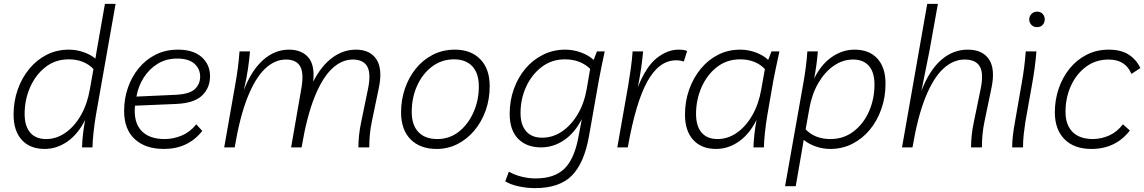

<svg xmlns="http://www.w3.org/2000/svg" viewBox="-20 -760 5900 990"><path d="M210 8Q135 8 92.5 -38.5Q50 -85 50 -169Q50 -238 71.5 -298.5Q93 -359 131.5 -405.5Q170 -452 221.5 -478Q273 -504 335 -504Q374 -504 411 -491Q448 -478 472 -458L478 -495L521 -740H576L475 -169Q467 -123 462 -74.5Q457 -26 457 0H403Q404 -34 408 -69Q412 -104 419 -142Q383 -69 328 -30.5Q273 8 210 8ZM218 -43Q271 -43 317.5 -75.5Q364 -108 397 -165.5Q430 -223 443 -298L462 -404Q414 -454 334 -454Q266 -454 215 -414.5Q164 -375 135.5 -310.5Q107 -246 107 -172Q107 -110 135.5 -76.5Q164 -43 218 -43Z M825 8Q730 8 675 -42.5Q620 -93 620 -188Q620 -251 639.5 -307.5Q659 -364 695.5 -408.5Q732 -453 783 -478.5Q834 -504 898 -504Q977 -504 1020 -465.5Q1063 -427 1063 -367Q1063 -307 1022 -267.5Q981 -228 888 -224L676 -215Q668 -130 708.5 -86.5Q749 -43 829 -43Q874 -43 917 -61Q960 -79 992 -119L1023 -85Q950 8 825 8ZM684 -264V-262L882 -271Q955 -274 983.5 -299.5Q1012 -325 1012 -365Q1012 -405 982.5 -431.5Q953 -458 893 -458Q837 -458 793.5 -431.5Q750 -405 721.5 -360.5Q693 -316 684 -264Z M1136 0 1193 -324Q1201 -368 1206.5 -410.5Q1212 -453 1215 -495H1269Q1266 -456 1258.5 -404.5Q1251 -353 1237 -295Q1277 -398 1337 -451Q1397 -504 1470 -504Q1534 -504 1569 -465Q1604 -426 1595 -339Q1637 -421 1693.5 -462.5Q1750 -504 1815 -504Q1888 -504 1921 -454Q1954 -404 1933 -305L1897 -132Q1884 -70 1884 0H1828Q1828 -63 1842 -129L1877 -299Q1894 -380 1874 -416.5Q1854 -453 1799 -453Q1742 -453 1692 -406Q1642 -359 1602 -259.5Q1562 -160 1535 0H1481L1533 -299Q1548 -380 1528.5 -416.5Q1509 -453 1454 -453Q1397 -453 1347 -406Q1297 -359 1257 -259.5Q1217 -160 1190 0Z M2326 -504Q2408 -504 2456.5 -454.5Q2505 -405 2505 -316Q2505 -248 2484 -189.5Q2463 -131 2425.5 -86.5Q2388 -42 2338.5 -17Q2289 8 2232 8Q2146 8 2097 -41.5Q2048 -91 2048 -181Q2048 -244 2067.5 -302Q2087 -360 2123.5 -405.5Q2160 -451 2211.5 -477.5Q2263 -504 2326 -504ZM2235 -43Q2298 -43 2346 -81Q2394 -119 2421.5 -181Q2449 -243 2449 -314Q2449 -382 2415.5 -418Q2382 -454 2321 -454Q2257 -454 2207.5 -416.5Q2158 -379 2130.5 -317.5Q2103 -256 2103 -183Q2103 -115 2137.5 -79Q2172 -43 2235 -43Z M2739 210Q2697 210 2655 201Q2613 192 2585 175L2604 125Q2633 142 2669.5 151Q2706 160 2742 160Q2838 160 2889.5 110.5Q2941 61 2962 -51L2980 -146Q2943 -74 2888 -37Q2833 0 2770 0Q2695 0 2651.5 -44.5Q2608 -89 2608 -173Q2608 -241 2629.5 -301Q2651 -361 2689.5 -406.5Q2728 -452 2780.5 -478Q2833 -504 2895 -504Q2937 -504 2977 -489Q3017 -474 3041 -451L3058 -495H3098Q3088 -447 3080 -409Q3072 -371 3067 -342L3017 -58Q2992 82 2928 146Q2864 210 2739 210ZM2775 -50Q2830 -50 2877 -81.5Q2924 -113 2958 -169.5Q2992 -226 3005 -300L3023 -405Q3000 -428 2967 -441Q2934 -454 2893 -454Q2825 -454 2773.5 -415Q2722 -376 2693 -313Q2664 -250 2664 -177Q2664 -116 2693 -83Q2722 -50 2775 -50Z M3506 -443Q3496 -446 3487 -447.5Q3478 -449 3466 -449Q3379 -449 3318.5 -341Q3258 -233 3217 0H3163L3220 -324Q3227 -367 3233 -410Q3239 -453 3242 -495H3296Q3293 -458 3286 -409.5Q3279 -361 3269 -311Q3312 -418 3367 -461Q3422 -504 3478 -504Q3491 -504 3503 -502.5Q3515 -501 3523 -497Z M3672 8Q3597 8 3554.5 -38.5Q3512 -85 3512 -169Q3512 -238 3533.5 -298.5Q3555 -359 3593.5 -405.5Q3632 -452 3683.5 -478Q3735 -504 3797 -504Q3839 -504 3878.5 -489Q3918 -474 3941 -451L3958 -495H3999Q3988 -447 3980.5 -409Q3973 -371 3967 -342L3937 -169Q3929 -123 3924 -74.5Q3919 -26 3919 0H3865Q3866 -34 3870 -69Q3874 -104 3881 -142Q3845 -69 3790 -30.5Q3735 8 3672 8ZM3680 -43Q3733 -43 3779.5 -75.5Q3826 -108 3859 -165.5Q3892 -223 3905 -298L3924 -404Q3876 -454 3796 -454Q3728 -454 3677 -414.5Q3626 -375 3597.5 -310.5Q3569 -246 3569 -172Q3569 -110 3597.5 -76.5Q3626 -43 3680 -43Z M4386 -504Q4462 -504 4504 -458Q4546 -412 4546 -328Q4546 -259 4524.5 -198Q4503 -137 4465 -91Q4427 -45 4375 -18.5Q4323 8 4262 8Q4222 8 4185.5 -5Q4149 -18 4124 -39L4118 -2L4083 200H4028L4121 -324Q4129 -368 4134.5 -410.5Q4140 -453 4143 -495H4197Q4194 -458 4189.5 -425Q4185 -392 4178 -355Q4214 -428 4269 -466Q4324 -504 4386 -504ZM4379 -453Q4325 -453 4278.5 -420.5Q4232 -388 4199 -331Q4166 -274 4153 -199L4134 -93Q4182 -43 4262 -43Q4330 -43 4381.5 -82.5Q4433 -122 4461 -186Q4489 -250 4489 -324Q4489 -387 4460.5 -420Q4432 -453 4379 -453Z M4631 0 4761 -740H4816L4772 -495L4731 -291Q4771 -396 4832 -450Q4893 -504 4970 -504Q5046 -504 5079.5 -454Q5113 -404 5092 -305L5056 -132Q5043 -70 5043 0H4987Q4987 -63 5001 -129L5036 -299Q5053 -380 5032.5 -416.5Q5012 -453 4954 -453Q4895 -453 4844 -406Q4793 -359 4752.5 -259.5Q4712 -160 4685 0Z M5199 0Q5199 -32 5203 -64Q5207 -96 5213 -129L5247 -324Q5255 -368 5260.5 -410.5Q5266 -453 5269 -495H5324Q5321 -453 5314.5 -406.5Q5308 -360 5301 -322L5267 -131Q5262 -99 5258.5 -67Q5255 -35 5255 0ZM5327 -620Q5309 -620 5298 -632Q5287 -644 5287 -660Q5287 -676 5298.5 -688Q5310 -700 5327 -700Q5346 -700 5356.5 -688Q5367 -676 5367 -660Q5367 -644 5356.5 -632Q5346 -620 5327 -620Z M5608 8Q5518 8 5468.5 -42.5Q5419 -93 5419 -181Q5419 -244 5438.5 -302Q5458 -360 5494.5 -405.5Q5531 -451 5582.5 -477.5Q5634 -504 5697 -504Q5761 -504 5800.5 -478Q5840 -452 5860 -409L5814 -379Q5799 -415 5770 -434Q5741 -453 5696 -453Q5630 -453 5580 -416Q5530 -379 5502 -317.5Q5474 -256 5474 -183Q5474 -117 5510 -80Q5546 -43 5617 -43Q5660 -44 5699.5 -61.5Q5739 -79 5770 -119L5806 -87Q5732 8 5608 8Z"/></svg>

Font: Livvic Light
Style: Italic
Weight: 300
Italic angle: -10°
Designer: Jacques Le Bailly, Baron von Fonthausen
Version: Version 1.001; ttfautohint (v1.8.2)